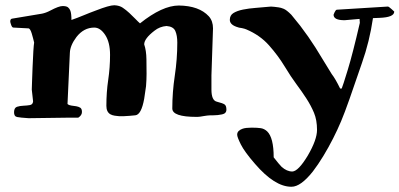

<svg xmlns="http://www.w3.org/2000/svg" viewBox="-20 -440 1521 731"><path d="M239 8 89 10Q57 8 45 5.5Q33 3 33.5 -13.5Q34 -30 45 -33.5Q56 -37 69.5 -37.5Q83 -38 94 -40Q105 -42 106 -54L101 -99Q101 -105 102 -129.5Q103 -154 104 -184Q107 -260 110 -278L106 -294L101 -312Q95 -332 88 -332L31 -335Q26 -335 22.5 -345Q19 -355 19 -358Q19 -368 26 -369L140 -388Q155 -391 172 -400Q204 -417 218.5 -417Q233 -417 239 -412Q245 -407 248 -399Q252 -388 252 -364Q275 -372 299 -382Q323 -392 345 -400Q396 -420 415 -420Q416 -420 416 -420Q435 -419 447.5 -410.5Q460 -402 472.5 -390.5Q485 -379 495.5 -368Q506 -357 513 -351Q598 -419 661 -419Q738 -418 775 -378Q791 -360 791 -332L785 -153V-99Q785 -58 805 -53Q829 -47 835.5 -42Q842 -37 842 -22.5Q842 -8 825.5 -4.5Q809 -1 792.5 -1Q776 -1 768.5 0Q761 1 755 2L743 4Q737 5 728 5Q636 5 636 -27Q636 -89 645.5 -152Q655 -215 655 -278Q655 -305 647.5 -322Q640 -339 614 -341Q588 -339 568 -323Q529 -293 529 -271Q537 -248 537.5 -214.5Q538 -181 538 -159Q538 -137 536 -112Q533 -88 529 -64Q518 -3 495 -1Q490 0 473.5 1Q457 2 449.5 2.5Q442 3 434.5 2.5Q427 2 417 0.5Q407 -1 400 -5Q385 -14 385 -37Q385 -89 392 -136Q399 -183 399 -231Q399 -279 380.5 -307Q362 -335 339 -335Q299 -335 271 -299Q247 -267 246 -239L237 -44Q243 -39 252 -38Q261 -37 270 -35.5Q279 -34 285.5 -30Q292 -26 292 -13.5Q292 -1 278 8Z M1292 -363Q1250 -363 1250 -384Q1250 -385 1254 -393.5Q1258 -402 1262 -403L1456 -415Q1456 -415 1457 -415Q1460 -415 1470 -406L1481 -396Q1481 -374 1425 -372Q1411 -372 1400 -371Q1387 -282 1358 -200L1311 -64Q1292 -10 1278.5 22Q1265 54 1248 87.5Q1231 121 1211 154Q1191 187 1171 213Q1125 271 1090 271Q1089 271 1089 271Q1026 271 951 184Q911 138 897 110Q883 82 883 73Q883 64 889 58.5Q895 53 904 50Q916 46 938 46Q960 46 973 48Q986 50 997 60Q1022 84 1022 159Q1043 186 1052 195Q1072 213 1093 213Q1116 212 1152 152Q1187 92 1187 54.5Q1187 17 1175.5 -10.5Q1164 -38 1146.5 -65Q1129 -92 1108.5 -119.5Q1088 -147 1063.5 -187.5Q1039 -228 1004.5 -267Q970 -306 918 -328Q911 -331 901 -333Q890 -334 880 -338Q855 -347 855 -364.5Q855 -382 869 -390.5Q883 -399 905 -403.5Q927 -408 954 -410Q981 -412 994 -413.5Q1007 -415 1012 -415Q1017 -415 1024.5 -414Q1032 -413 1040.5 -412Q1049 -411 1060 -406.5Q1071 -402 1089 -384L1123 -342Q1155 -300 1181 -259L1243 -158Q1257 -140 1275 -103H1281Q1285 -112 1304 -174Q1323 -236 1350 -353L1349 -368Z"/></svg>

Font: Miltonian Tattoo
Style: Regular
Weight: 400
Designer: Pablo Impallari
Foundry: Pablo Impallari
Version: Version 1.008